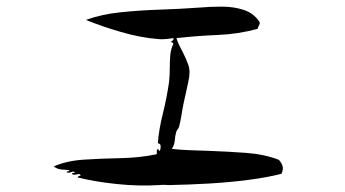

<svg xmlns="http://www.w3.org/2000/svg" viewBox="-20 -634 1040 579"><path d="M829 -110Q787 -99 729 -91.5Q671 -84 609.5 -80.5Q548 -77 495 -76Q492 -76 486 -76Q481 -76 476 -76.5Q471 -77 462 -76Q400 -72 332.5 -79Q265 -86 214 -99Q216 -104 223 -104Q222 -109 218.5 -109Q215 -109 211 -108Q207 -107 203 -107Q199 -107 197 -110Q197 -112 200.5 -112.5Q204 -113 206 -113Q204 -117 200 -116.5Q196 -116 192 -114Q183 -112 181 -115Q182 -118 185.5 -117.5Q189 -117 189 -121Q176 -122 164.5 -123Q153 -124 142 -132Q180 -149 232 -152.5Q284 -156 341 -157Q398 -158 448 -168Q454 -168 453 -175Q452 -182 456 -185Q458 -184 458.5 -181.5Q459 -179 462 -179Q464 -182 464.5 -191.5Q465 -201 456 -202Q459 -243 471 -291Q483 -339 490 -388Q491 -398 491.5 -408.5Q492 -419 492 -430Q492 -449 493.5 -467.5Q495 -486 503 -502Q502 -504 498.5 -506Q495 -508 495 -508Q496 -509 498 -510Q505 -514 503 -519Q498 -518 483 -516.5Q468 -515 459 -516Q405 -520 345 -537.5Q285 -555 239 -574Q286 -591 344 -597Q402 -603 463 -605Q524 -607 579 -611Q613 -614 648.5 -614Q684 -614 714 -604.5Q744 -595 762 -569Q764 -565 763 -562Q762 -559 761 -557Q757 -551 757 -547Q698 -531 636 -528.5Q574 -526 512 -519Q516 -507 521 -496.5Q526 -486 531 -477Q541 -458 548 -438Q555 -418 548 -388Q545 -375 541.5 -358Q538 -341 534 -324Q530 -305 527 -285.5Q524 -266 520 -252Q519 -248 516.5 -245Q514 -242 512 -238Q508 -225 507 -210.5Q506 -196 498 -185Q525 -182 553.5 -181Q582 -180 612 -179Q667 -177 722 -173Q777 -169 821 -152Q829 -143 832 -133.5Q835 -124 829 -110Z"/></svg>

Font: Yuji Boku
Style: Regular
Weight: 400
Designer: Kataoka Yuji
Foundry: Kinuta Font Factory
Version: Version 3.002